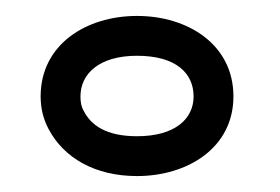

<svg xmlns="http://www.w3.org/2000/svg" viewBox="-20 -461 351 241"><path d="M223 -340C223 -312 200 -290 152 -290C113 -290 94 -304 85 -322C82 -327 81 -333 81 -340C81 -368 104 -391 152 -391C201 -391 223 -369 223 -340ZM273 -340C273 -405 216 -441 152 -441C88 -441 31 -405 31 -340C31 -326 34 -312 41 -299C60 -263 99 -240 152 -240C215 -240 273 -275 273 -340Z"/></svg>

Font: Asimov
Style: XWidOu
Weight: 500
Designer: Google
Version: Version 2.000980; 2014